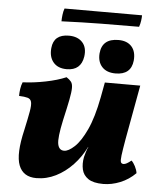

<svg xmlns="http://www.w3.org/2000/svg" viewBox="-55 -829 737 886"><g transform="rotate(5 313.5 -386.5)"><path d="M146 9Q85 9 65 -42.5Q45 -94 72 -208Q84 -263 89.5 -294Q95 -325 91.5 -339Q88 -353 74 -357Q60 -361 34 -362Q34 -377 36.5 -394.5Q39 -412 45 -426Q95 -428 150 -439Q205 -450 245 -467Q259 -458 266.5 -448.5Q274 -439 274 -420Q274 -401 267 -365Q260 -329 246 -268Q228 -185 233.5 -156.5Q239 -128 263 -128Q283 -128 311 -154Q339 -180 365.5 -237Q392 -294 410 -388L423 -458H587L541 -206Q532 -154 529 -130Q526 -106 529 -98.5Q532 -91 542 -91Q554 -91 577 -110Q586 -102 594.5 -85.5Q603 -69 605 -54Q574 -23 534.5 -7Q495 9 456 9Q410 9 386.5 -7Q363 -23 357 -49.5Q351 -76 357 -107Q360 -118 363.5 -130Q367 -142 373 -155H372Q349 -108 314 -71Q279 -34 236 -12.5Q193 9 146 9ZM242 -504Q201 -504 180 -529Q159 -554 163 -595Q169 -659 239 -659Q280 -659 302 -635Q324 -611 318 -569Q308 -504 242 -504ZM468 -504Q427 -504 405.5 -527.5Q384 -551 387 -590Q393 -659 469 -659Q509 -659 530 -635.5Q551 -612 547 -570Q540 -504 468 -504ZM199 -722Q199 -735 201 -752Q203 -769 208 -782H567Q567 -771 565 -756.5Q563 -742 558 -728Q473 -728 384 -727Q295 -726 199 -722Z"/></g></svg>

Font: Vollkorn ExtraBold
Style: Italic
Weight: 800
Italic angle: -11°
Designer: Friedrich Althausen
Foundry: Friedrich Althausen
Version: Version 5.000; ttfautohint (v1.8.3)